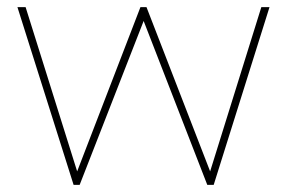

<svg xmlns="http://www.w3.org/2000/svg" viewBox="-20 -520 806 540"><path d="M204 0H187L29 -500H52L197 -38L375 -500H392L571 -38L715 -500H738L581 0H563L384 -461Z"/></svg>

Font: Albert Sans Thin
Style: Regular
Weight: 250
Designer: Andreas Rasmussen
Foundry: a.Foundry
Version: Version 1.025